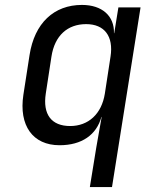

<svg xmlns="http://www.w3.org/2000/svg" viewBox="-20 -580 640 780"><path d="M345 180H435L551 -550H461L444 -445H443C445 -515 395 -560 313 -560C199 -560 120 -486 100 -356L75 -195C56 -70 113 10 222 10C312 10 372 -32 392 -105H393L371 20ZM265 -68C189 -68 153 -115 166 -200L189 -350C202 -435 254 -482 330 -482C404 -482 442 -433 429 -350L406 -200C393 -117 339 -68 265 -68Z"/></svg>

Font: JetBrains Mono
Style: Italic
Weight: 400
Italic angle: -9°
Monospace: yes
Designer: Philipp Nurullin, Konstantin Bulenkov
Foundry: JetBrains
Version: Version 2.305